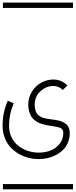

<svg xmlns="http://www.w3.org/2000/svg" viewBox="-22 -990 573 1453"><path d="M488.3 -343.3 453.1 -309.1Q422.9 -339.4 381.8 -339.4Q327.1 -339.4 283.9 -299.3Q240.7 -259.3 240.7 -198.2Q240.7 -178.2 244.6 -162.6Q248.5 -147 253.7 -136.2Q258.8 -125.5 269.8 -117.2Q280.8 -108.9 289.3 -104.2Q297.9 -99.6 314.7 -95.7Q331.5 -91.8 341.8 -90.3Q352.1 -88.9 373 -85.9Q388.7 -84 397.7 -82.5Q406.7 -81.1 422.6 -77.4Q438.5 -73.7 448.2 -69.3Q458 -64.9 470.2 -57.1Q482.4 -49.3 489.3 -39.8Q496.1 -30.3 501 -15.9Q505.9 -1.5 505.9 15.6Q505.9 55.7 491.7 89.1Q477.5 122.6 454.1 145.3Q430.7 168 399.9 183.8Q369.1 199.7 336.9 206.8Q304.7 213.9 272.5 213.9Q231.9 213.9 192.6 203.9Q153.3 193.8 117.9 172.9Q82.5 151.9 55.7 122.3Q28.8 92.8 13.2 51Q-2.4 9.3 -2.4 -39.6Q-2.4 -138.7 37.1 -228L82 -208.5Q46.4 -126.5 46.4 -39.6Q46.4 8.8 65.2 48.3Q84 87.9 116 113Q147.9 138.2 188.2 151.6Q228.5 165 272.5 165Q320.3 165 361.3 148.9Q402.3 132.8 429.7 97.9Q457 63 457 15.6Q457 -10.7 438 -20.3Q418.9 -29.8 366.2 -37.1Q346.7 -40 334 -42.2Q321.3 -44.4 301.3 -50Q281.2 -55.7 267.8 -62.5Q254.4 -69.3 238.8 -81.8Q223.1 -94.2 213.9 -109.6Q204.6 -125 198.2 -147.7Q191.9 -170.4 191.9 -198.2Q191.9 -253.4 220.2 -297.9Q248.5 -342.3 291.5 -365.2Q334.5 -388.2 381.8 -388.2Q443.8 -388.2 488.3 -343.3ZM0 402.8H530.3V442.9H0ZM0 -970.2H530.3V-930.2H0Z"/></svg>

Font: AzarMehrMSRS1
Style: Regular
Weight: 1
Designer: Amin Abedi
Version: Version 1.00